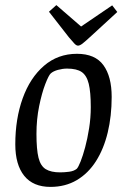

<svg xmlns="http://www.w3.org/2000/svg" viewBox="-20 -724 498 753"><path d="M178 9Q110 9 75 -34.5Q40 -78 40 -158Q40 -258 69 -338.5Q98 -419 152.5 -466Q207 -513 282 -513Q353 -513 385.5 -468.5Q418 -424 418 -344Q418 -269 402.5 -204.5Q387 -140 356.5 -92Q326 -44 281 -17.5Q236 9 178 9ZM216 -48Q233 -48 251.5 -50.5Q270 -53 281 -62Q287 -68 296 -90.5Q305 -113 314 -146.5Q323 -180 329.5 -221Q336 -262 336 -304Q336 -363 328 -395.5Q320 -428 300.5 -441.5Q281 -455 243 -455Q226 -455 207.5 -450Q189 -445 179 -436Q171 -429 157.5 -394Q144 -359 133.5 -307.5Q123 -256 123 -199Q123 -138 131 -105.5Q139 -73 159.5 -60.5Q180 -48 216 -48ZM286 -545Q279 -545 271 -554Q263 -563 250 -578L172 -678L201 -704L298 -620L420 -703L440 -677L341 -586Q314 -561 303.5 -553Q293 -545 286 -545Z"/></svg>

Font: Faustina
Style: Italic
Weight: 400
Italic angle: -8°
Designer: Alfonso Garcia
Foundry: http://www.omnibus-type.com
Version: Version 1.200